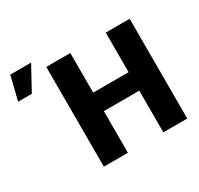

<svg xmlns="http://www.w3.org/2000/svg" viewBox="-317 -983 1231 1185"><g transform="rotate(-30 298.5 -390.5)"><path d="M696.8 0H526.4V-296.9H273.9V0H102.5V-710.9H273.9V-428.7H526.4V-710.9H696.8ZM-113.8 -780.8H34.7L-57.6 -611.8H-155.3Z"/></g></svg>

Font: Roboto
Style: Regular
Weight: 900
Designer: Google
Version: Version 2.001171; 2014